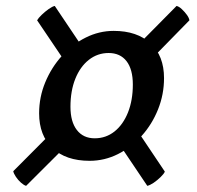

<svg xmlns="http://www.w3.org/2000/svg" viewBox="-20 -607 654 639"><path d="M278.2 -71.8Q199.2 -71.8 154.7 -114Q110.2 -156.1 110.2 -229.9Q110.2 -283.8 130.6 -333Q151 -382.3 185.9 -421Q220.7 -459.7 265.2 -481.9Q309.7 -504.2 358.4 -504.2Q436.5 -504.2 481.2 -462.5Q525.9 -420.9 525.9 -347.1Q525.9 -292.6 506 -243Q486.1 -193.3 451.5 -154.8Q416.9 -116.3 372.4 -94.1Q327.9 -71.8 278.2 -71.8ZM66.9 11.5Q59.5 9.5 49.8 0.9Q40.1 -7.7 32.9 -18.5Q25.6 -29.4 24.1 -37.2L166.2 -179.9L202.5 -123.8ZM470.2 11.5 379.2 -123.8 433 -178.4 528.6 -35.8Q525.6 -28.4 514.6 -17.8Q503.7 -7.1 491.4 1.3Q479 9.6 470.2 11.5ZM295.2 -146.7Q332.5 -146.7 361.2 -169.5Q389.8 -192.3 406 -232.9Q422.1 -273.4 422.1 -325.6Q422.1 -376.5 401 -403.6Q379.9 -430.6 341.5 -430.6Q304.6 -430.6 275.6 -407.8Q246.7 -385 230.6 -344.7Q214.5 -304.4 214.5 -251.7Q214.5 -201.8 235.8 -174.3Q257.2 -146.7 295.2 -146.7ZM204.4 -390 103.5 -539.4Q107.5 -546.7 118.5 -557.4Q129.4 -568 142 -576.9Q154.6 -585.8 162.3 -587.2L257.7 -445.2ZM466 -391.9 430.5 -448.5 567.6 -587.2Q575.9 -585.3 585.1 -576.6Q594.4 -567.9 601.9 -557.6Q609.4 -547.2 610.4 -539.4Z"/></svg>

Font: Petrona
Style: Italic
Weight: 400
Italic angle: -9°
Designer: Ringo R. Seeber
Foundry: Ringo R. Seeber
Version: Version 2.001; ttfautohint (v1.8.3)